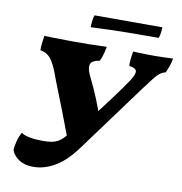

<svg xmlns="http://www.w3.org/2000/svg" viewBox="-90 -915 959 1009"><g transform="rotate(10 389.5 -411.0)"><path d="M153 9Q107 9 77 -11Q47 -31 37 -59Q36 -73 43.5 -103.5Q51 -134 64 -157Q80 -145 110 -139.5Q140 -134 183 -134Q230 -134 255 -146.5Q280 -159 299 -184Q278 -240 255.5 -298.5Q233 -357 212.5 -408Q192 -459 179 -495Q160 -546 139.5 -571Q119 -596 85 -601Q84 -614 86 -634Q88 -654 92 -679Q109 -678 141.5 -677.5Q174 -677 206.5 -676.5Q239 -676 255 -676Q279 -676 328 -676.5Q377 -677 425 -679Q420 -651 414 -632Q408 -613 402 -601Q359 -594 353 -573Q347 -552 364 -516Q382 -479 395 -450.5Q408 -422 418.5 -395.5Q429 -369 440 -339Q467 -374 494.5 -411Q522 -448 544.5 -479.5Q567 -511 578 -528Q601 -563 598 -579.5Q595 -596 559 -601Q558 -614 559.5 -632.5Q561 -651 566 -679Q578 -678 598.5 -677.5Q619 -677 641.5 -676.5Q664 -676 680 -676Q705 -676 734.5 -677Q764 -678 779 -679Q775 -656 768 -636.5Q761 -617 754 -601Q736 -597 722.5 -586.5Q709 -576 692 -554Q675 -532 645 -492L379 -130Q325 -57 268.5 -24Q212 9 153 9ZM324 -766Q324 -781 326 -799Q328 -817 333 -831H695Q695 -820 693 -804Q691 -788 686 -773Q607 -773 517.5 -772Q428 -771 324 -766Z"/></g></svg>

Font: Vollkorn Black
Style: Italic
Weight: 900
Italic angle: -11°
Designer: Friedrich Althausen
Foundry: Friedrich Althausen
Version: Version 5.000; ttfautohint (v1.8.3)